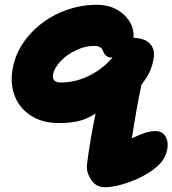

<svg xmlns="http://www.w3.org/2000/svg" viewBox="-20 -527 725 807"><path d="M420.9 259.8Q383.8 259.8 363.3 229Q342.8 198.2 345.2 168Q358.4 60.1 381.8 -49.8Q346.7 -27.3 312.3 -18.6Q277.8 -9.8 226.1 -9.8Q157.2 -9.8 108.4 -42Q59.6 -74.2 40.5 -127.4Q21.5 -180.7 34.2 -243.2Q48.8 -317.4 101.6 -378.2Q154.3 -439 229.7 -472.9Q305.2 -506.8 387.2 -506.8Q456.1 -506.8 500.7 -465.3Q545.4 -423.8 541 -368.2Q588.9 -366.7 611.1 -342.3Q633.3 -317.9 625 -276.9Q618.2 -242.7 606.9 -220.7Q595.7 -198.7 574.2 -169.9Q553.7 -72.3 534.2 54.2Q567.9 38.6 590.1 31.2Q612.3 23.9 634.8 23.9Q661.6 23.9 675.3 46.1Q689 68.4 683.1 100.1Q677.7 128.4 662.8 148.7Q647.9 168.9 621.1 188Q582.5 216.8 523.9 238.3Q465.3 259.8 420.9 259.8ZM203.1 -213.9Q199.7 -197.8 208.3 -189Q216.8 -180.2 234.9 -180.2Q296.4 -180.2 353.8 -208.3Q411.1 -236.3 453.1 -285.2H448.2Q422.4 -285.2 413.1 -313Q408.7 -324.2 399.9 -329.1Q391.1 -334 374 -334Q337.9 -334 299.8 -315.9Q261.7 -297.9 235.1 -270Q208.5 -242.2 203.1 -213.9Z"/></svg>

Font: Shantell Sans Irregular
Style: Italic
Weight: 800
Italic angle: -11.31°
Designer: Stephen Nixon, Anya Danilova, Shantell Martin
Foundry: Arrow Type
Version: Version 1.006;[9816181b4]